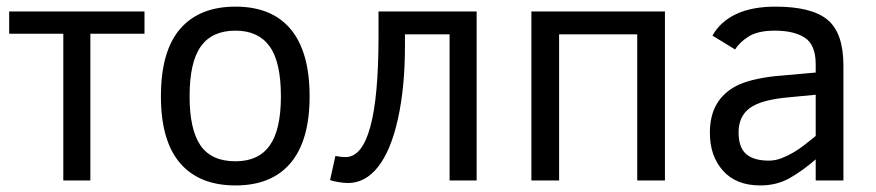

<svg xmlns="http://www.w3.org/2000/svg" viewBox="-20 -547 2656 582"><path d="M418 -444.8H253.9V0H171.9V-444.8H7.8V-512.2H418Z M918.5 -254.9Q918.5 -121.6 861.1 -53.2Q803.7 15.1 693.8 15.1Q584 15.1 525.9 -52.5Q467.8 -120.1 467.8 -254.9Q467.8 -392.1 526.1 -459.5Q584.5 -526.9 693.8 -526.9Q804.2 -526.9 861.3 -458.3Q918.5 -389.6 918.5 -254.9ZM831.5 -254.9Q831.5 -359.4 797.1 -406.7Q762.7 -454.1 693.8 -454.1Q623 -454.1 588.9 -406.5Q554.7 -358.9 554.7 -254.9Q554.7 -154.8 587.6 -106.4Q620.6 -58.1 693.8 -58.1Q763.7 -58.1 797.6 -106Q831.5 -153.8 831.5 -254.9Z M1207.5 -442.9V-407.2Q1207.5 -282.7 1186.3 -186.8Q1165 -90.8 1126.2 -41.5Q1087.4 7.8 1034.7 7.8Q1022.5 7.8 1005.6 4.9Q988.8 2 980.5 -1L996.6 -74.2Q1014.6 -70.8 1027.3 -70.8Q1127.4 -70.8 1127.4 -436V-512.2H1424.8V0H1342.8V-442.9Z M1911.6 0V-442.9H1674.8V0H1590.8V-512.2H1995.6V0Z M2452.6 0V-64Q2413.6 -29.8 2374 -7.3Q2334.5 15.1 2284.7 15.1Q2211.4 15.1 2171.6 -29.5Q2131.8 -74.2 2131.8 -144Q2131.8 -196.8 2152.6 -231.7Q2173.3 -266.6 2212.6 -286.9Q2252 -307.1 2326.7 -315.9L2452.6 -327.1V-352.1Q2452.6 -411.1 2419.7 -432.6Q2386.7 -454.1 2328.6 -454.1Q2276.9 -454.1 2248.8 -436Q2220.7 -418 2208.5 -397L2139.6 -439Q2163.1 -481.4 2211.2 -504.2Q2259.3 -526.9 2330.6 -526.9Q2440.9 -526.9 2488.8 -486.8Q2536.6 -446.8 2536.6 -348.1V0ZM2452.6 -259.8 2370.6 -252Q2287.1 -244.6 2252.9 -219.5Q2218.8 -194.3 2218.8 -146Q2218.8 -100.1 2241.7 -80.1Q2264.6 -60.1 2310.5 -60.1Q2329.6 -60.1 2348.1 -67.1Q2366.7 -74.2 2384.8 -84.7Q2402.8 -95.2 2419.7 -108.6Q2436.5 -122.1 2452.6 -134.8Z"/></svg>

Font: Lorenzo Sans
Style: Regular
Weight: 400
Foundry: Intel Corporation
Version: Version 1.00; ttfautohint (v1.5)